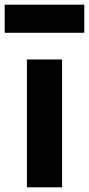

<svg xmlns="http://www.w3.org/2000/svg" viewBox="-71 -800 380 820"><path d="M44 0H194V-546H44ZM-51 -660H289V-780H-51Z"/></svg>

Font: Mluvka ExtraBold
Style: Regular
Weight: 800
Designer: Modified by Jiří Krblich, Original typeface by Gumpita Rahayu
Foundry: Gumpita Rahayu & Jiří Krblich
Version: Version 2.000;Glyphs 3.1.1 (3134)